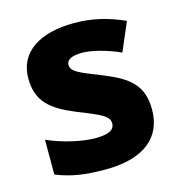

<svg xmlns="http://www.w3.org/2000/svg" viewBox="-89 -640 688 730"><g transform="rotate(-15 254.5 -274.5)"><path d="M468 -165C468 -260 419 -299 322 -338C228 -375 205 -385 205 -411C205 -431 227 -442 266 -442C303 -442 362 -427 415 -403L463 -515C397 -544 338 -559 266 -559C133 -559 44 -505 44 -401C44 -310 92 -270 187 -231C283 -193 308 -181 308 -153C308 -128 285 -115 232 -115C186 -115 109 -130 45 -159V-22C104 2 160 10 238 10C398 10 468 -61 468 -165Z"/></g></svg>

Font: Noto Sans Myanmar UI ExtraBold
Style: Regular
Weight: 800
Designer: Monotype Design Team
Foundry: Monotype Imaging Inc.
Version: Version 2.103